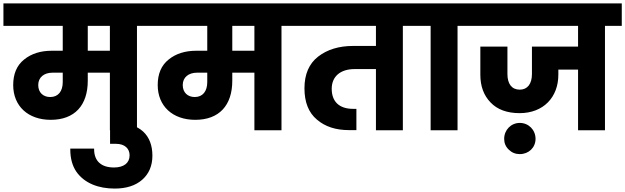

<svg xmlns="http://www.w3.org/2000/svg" viewBox="-37 -760 3647 1120"><path d="M-17 -609H329V-464H265C200 -464 146 -447 104 -413C61 -379 40 -329 40 -264C40 -141 127 -61 259 -61C399 -61 475 -146 475 -289V-336H604V0H762V-609H860V-740H-17ZM475 -609H604V-464H475ZM186 -264C186 -309 220 -336 269 -336H329V-281C329 -228 303 -194 256 -194C215 -194 186 -220 186 -264Z M408 241C456 310 539 340 632 340C699 340 753 323 792 289C832 254 852 207 852 148C852 28 779 -43 640 -43H605V79H640C691 79 719 107 719 146C719 191 685 217 628 217C556 217 512 182 512 110C512 109 512 108 512 107H373C373 108 373 110 373 111C373 164 385 207 408 241Z M826 -609H1172V-464H1108C1043 -464 989 -447 947 -413C904 -379 883 -329 883 -264C883 -141 970 -61 1102 -61C1242 -61 1318 -146 1318 -289V-336H1447V0H1605V-609H1703V-740H826ZM1318 -609H1447V-464H1318ZM1029 -264C1029 -309 1063 -336 1112 -336H1172V-281C1172 -228 1146 -194 1099 -194C1058 -194 1029 -220 1029 -264Z M1669 -609H2156V-492H2023C1940 -492 1872 -471 1819 -430C1766 -389 1739 -327 1739 -245C1739 -164 1763 -103 1812 -62C1860 -21 1922 -1 1999 -1H2042V-125H2023C1940 -125 1898 -169 1898 -242C1898 -315 1950 -357 2031 -357H2156V0H2313V-609H2411V-740H1669Z M2475 -609V0H2632V-609H2730V-740H2377V-609Z M2696 -740V-609H3335V-488H3066V-328C3066 -271 3040 -237 2995 -237C2948 -237 2923 -271 2923 -328V-488H2765V-324C2765 -257 2785 -203 2825 -162C2864 -121 2921 -100 2994 -100C3133 -100 3220 -193 3220 -324V-354H3335V0H3492V-609H3590V-740ZM2931 113C2948 130 2970 139 2995 139C3047 139 3087 101 3087 50C3087 -2 3047 -43 2995 -43C2944 -43 2904 -2 2904 50C2904 75 2913 96 2931 113Z"/></svg>

Font: Poppins
Style: Bold
Weight: 700
Designer: Ninad Kale (Devanagari), Jonny Pinhorn (Latin)
Foundry: Indian Type Foundry
Version: 4.004